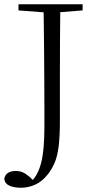

<svg xmlns="http://www.w3.org/2000/svg" viewBox="-30 -745 447 904"><path d="M68 139Q37 139 15 129.5Q-7 120 -10 97Q-6 77 8.5 68.5Q23 60 43 60Q63 60 77.5 66.5Q92 73 112 90L134 112V118H116V111Q149 80 164 20.5Q179 -39 179 -145Q179 -199 179 -252.5Q179 -306 178.5 -370.5Q178 -435 177.5 -521Q177 -607 175 -725H254Q253 -643 252.5 -559.5Q252 -476 252 -390V-177Q252 -102 246 -55Q240 -8 227 22Q214 52 195 76Q168 110 135.5 124.5Q103 139 68 139ZM57 -696V-725H359V-696L222 -685H201Z"/></svg>

Font: Noto Serif KR ExtraLight Light
Style: Regular
Weight: 300
Version: Version 2.003-H1;hotconv 1.1.1;makeotfexe 2.6.0